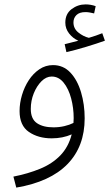

<svg xmlns="http://www.w3.org/2000/svg" viewBox="-20 -623 497 873"><path d="M54 230 41 180Q107 167 162 144.5Q217 122 254 84Q291 46 306 -12Q265 6 215 6Q154 6 111.5 -23Q69 -52 69 -118Q69 -154 80 -191Q91 -228 111 -258.5Q131 -289 159 -308Q187 -327 221 -327Q268 -327 300 -293Q332 -259 348.5 -203.5Q365 -148 365 -85Q365 43 286.5 123.5Q208 204 54 230ZM120 -128Q120 -82 148 -63Q176 -44 223 -44Q249 -44 272.5 -49.5Q296 -55 314 -64Q315 -74 315 -86Q315 -132 303.5 -175.5Q292 -219 269.5 -247Q247 -275 215 -275Q190 -275 168.5 -253.5Q147 -232 133.5 -198.5Q120 -165 120 -128ZM282 -386 274 -422Q293 -427 307.5 -430.5Q322 -434 336 -438Q311 -449 294 -471Q277 -493 277 -520Q277 -560 305.5 -581.5Q334 -603 369 -603Q393 -603 415 -595L408 -562Q399 -564 389 -566Q379 -568 369 -568Q341 -568 327.5 -554.5Q314 -541 314 -521Q314 -493 336.5 -475Q359 -457 384 -451Q418 -461 445 -472L457 -438Q421 -425 371.5 -410Q322 -395 282 -386Z"/></svg>

Font: Noto Sans Arabic UI SmCn Lt
Style: Regular
Weight: 300
Width: 4
Designer: Monotype Design Team, Nadine Chahine and Nizar Qandah
Foundry: Monotype Imaging Inc.
Version: Version 2.010; ttfautohint (v1.8.4.7-5d5b)